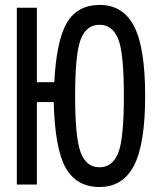

<svg xmlns="http://www.w3.org/2000/svg" viewBox="-20 -745 640 775"><path d="M196.8 -333H128.9V0H47.9V-713.9H128.9V-413.1H199.2Q208 -583.5 250.7 -654.3Q293.5 -725.1 382.8 -725.1Q476.6 -725.1 521.2 -638.9Q565.9 -552.7 565.9 -357.9Q565.9 -164.1 521 -77.1Q476.1 9.8 381.8 9.8Q289.1 9.8 245.4 -67.1Q201.7 -144 196.8 -333ZM381.8 -69.8Q433.6 -69.8 456.8 -126.7Q480 -183.6 480 -357.9Q480 -533.7 456.5 -589.4Q433.1 -645 381.8 -645Q329.1 -645 306.2 -587.2Q283.2 -529.3 283.2 -357.9Q283.2 -188 305.9 -128.9Q328.6 -69.8 381.8 -69.8Z"/></svg>

Font: WenQuanYi Micro Hei Mono
Style: Regular
Weight: 400
Foundry: Ascender Corporation
Version: Version 0.2.0-beta